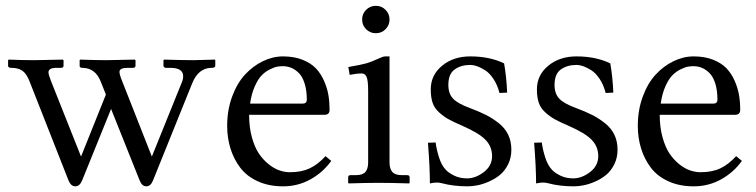

<svg xmlns="http://www.w3.org/2000/svg" viewBox="-20 -639 2643 671"><path d="M202.1 -409.7Q202.1 -401.9 193.4 -401.9H177.7Q149.4 -401.9 149.4 -386.2Q149.4 -378.4 158.2 -356L263.2 -91.8L350.1 -308.6L332 -354Q313 -401.9 267.6 -401.9Q258.3 -401.9 258.3 -409.2V-428.7L260.3 -430.7Q316.4 -428.7 351.1 -428.7L450.7 -430.7L453.6 -428.7V-409.7Q453.6 -401.9 444.3 -401.9H425.8Q397.5 -401.9 397.5 -387.7Q397.5 -378.4 406.7 -356L510.7 -91.8L615.2 -350.6Q620.1 -361.8 620.1 -372.6Q620.1 -401.9 575.2 -401.9H559.6Q556.2 -401.9 553.7 -404.1Q551.3 -406.2 551.3 -409.2V-428.7L553.7 -430.7Q619.6 -428.7 656.7 -428.7L731 -430.7L732.4 -428.7V-409.7Q732.4 -401.9 719.7 -401.9Q673.3 -401.9 651.4 -347.2L515.1 -9.3Q506.8 12.2 491.7 12.2Q476.1 12.2 468.3 -7.8L368.2 -258.3L267.6 -9.8Q258.8 12.2 243.7 12.2Q228 12.2 219.7 -7.8L83.5 -354Q72.8 -381.8 58.1 -391.8Q43.5 -401.9 19.5 -401.9Q8.3 -401.9 8.3 -409.2V-428.7L10.3 -430.7Q57.1 -428.7 101.1 -428.7L199.7 -430.7L202.1 -428.2Z M854 -276.9H1037.6Q1052.2 -276.9 1052.2 -290.5Q1052.2 -323.7 1044.4 -347.9Q1036.6 -372.1 1023.7 -384.5Q1010.7 -397 997.1 -402.3Q983.4 -407.7 968.3 -407.7Q959 -407.7 949 -406Q939 -404.3 923.1 -396.5Q907.2 -388.7 894.5 -375.7Q881.8 -362.8 870.4 -337.2Q858.9 -311.5 854 -276.9ZM1117.7 -93.3 1137.7 -76.7Q1108.4 -36.1 1064.7 -12Q1021 12.2 969.2 12.2Q919.4 12.2 880.9 -5.4Q842.3 -22.9 819.6 -53Q796.9 -83 785.4 -120.1Q773.9 -157.2 773.9 -199.2Q773.9 -253.9 791 -300.8Q808.1 -347.7 835.9 -377.9Q863.8 -408.2 898.4 -425Q933.1 -441.9 969.2 -441.9Q1007.3 -441.9 1036.6 -430.4Q1065.9 -418.9 1083.5 -400.6Q1101.1 -382.3 1112.3 -356.9Q1123.5 -331.5 1127.7 -306.9Q1131.8 -282.2 1131.8 -254.9Q1131.8 -237.8 1113.8 -237.8H850.6Q850.6 -194.8 860.1 -159.9Q869.6 -125 884.5 -102.8Q899.4 -80.6 918.7 -65.2Q938 -49.8 956.5 -43.5Q975.1 -37.1 993.2 -37.1Q1033.2 -37.1 1062 -50.5Q1090.8 -64 1117.7 -93.3Z M1259.5 -536.9Q1245.6 -550.8 1245.6 -570.8Q1245.6 -590.8 1259.5 -604.7Q1273.4 -618.7 1293.5 -618.7Q1313.5 -618.7 1327.4 -604.7Q1341.3 -590.8 1341.3 -570.8Q1341.3 -550.8 1327.4 -536.9Q1313.5 -522.9 1293.5 -522.9Q1273.4 -522.9 1259.5 -536.9ZM1341.3 -71.8Q1341.3 -49.3 1351.1 -38.1Q1360.8 -26.9 1384.3 -26.9H1403.3Q1411.6 -26.9 1411.6 -18.6V0L1409.7 2Q1344.7 0 1303.7 0Q1262.7 0 1198.7 2L1196.8 0V-18.6Q1196.8 -26.9 1204.6 -26.9H1223.6Q1247.6 -26.9 1257.1 -38.1Q1266.6 -49.3 1266.6 -71.8V-320.8Q1266.6 -357.9 1261.2 -370.1Q1255.9 -382.3 1244.1 -382.3Q1226.6 -382.3 1202.1 -377.4L1197.3 -404.8Q1242.7 -412.6 1260.5 -417.7Q1278.3 -422.9 1301.3 -433.6Q1318.8 -441.9 1326.2 -441.9H1341.3Z M1475.6 -140.1 1502.4 -141.1Q1505.4 -116.7 1514.4 -88.6Q1523.4 -60.5 1538.6 -44.9Q1548.8 -34.2 1568.1 -24.9Q1587.4 -15.6 1612.3 -15.6Q1642.1 -15.6 1670.9 -37.6Q1699.7 -59.6 1699.7 -93.3Q1699.7 -126.5 1677 -150.1Q1654.3 -173.8 1596.2 -199.2Q1564.5 -212.9 1547.4 -222.4Q1530.3 -231.9 1514.2 -246.6Q1498 -261.2 1491.7 -280.3Q1485.4 -299.3 1485.4 -326.7Q1485.4 -376.5 1524.9 -409.2Q1564.5 -441.9 1623.5 -441.9Q1691.4 -441.9 1741.7 -417.5Q1750 -371.1 1752.4 -315.4L1725.6 -314Q1718.3 -342.8 1704.3 -363.5Q1690.4 -384.3 1674.6 -394Q1658.7 -403.8 1646.2 -408Q1633.8 -412.1 1624 -412.1Q1590.8 -412.1 1568.8 -396.2Q1546.9 -380.4 1546.9 -342.3Q1546.9 -312 1563 -294.7Q1579.1 -277.3 1620.1 -262.2Q1654.3 -249.5 1678 -237.5Q1701.7 -225.6 1723.4 -208.3Q1745.1 -190.9 1756.1 -168Q1767.1 -145 1767.1 -115.7Q1767.1 -87.4 1755.6 -64.5Q1744.1 -41.5 1727.1 -27.6Q1710 -13.7 1688.7 -4.4Q1667.5 4.9 1648.9 8.5Q1630.4 12.2 1614.7 12.2Q1564.9 12.2 1524.9 1.5Q1516.6 -1 1505.9 -1Q1497.1 -1 1482.4 2Q1482.4 -53.7 1475.6 -140.1Z M1846.7 -140.1 1873.5 -141.1Q1876.5 -116.7 1885.5 -88.6Q1894.5 -60.5 1909.7 -44.9Q1919.9 -34.2 1939.2 -24.9Q1958.5 -15.6 1983.4 -15.6Q2013.2 -15.6 2042 -37.6Q2070.8 -59.6 2070.8 -93.3Q2070.8 -126.5 2048.1 -150.1Q2025.4 -173.8 1967.3 -199.2Q1935.5 -212.9 1918.5 -222.4Q1901.4 -231.9 1885.3 -246.6Q1869.1 -261.2 1862.8 -280.3Q1856.4 -299.3 1856.4 -326.7Q1856.4 -376.5 1896 -409.2Q1935.5 -441.9 1994.6 -441.9Q2062.5 -441.9 2112.8 -417.5Q2121.1 -371.1 2123.5 -315.4L2096.7 -314Q2089.4 -342.8 2075.4 -363.5Q2061.5 -384.3 2045.7 -394Q2029.8 -403.8 2017.3 -408Q2004.9 -412.1 1995.1 -412.1Q1961.9 -412.1 1939.9 -396.2Q1918 -380.4 1918 -342.3Q1918 -312 1934.1 -294.7Q1950.2 -277.3 1991.2 -262.2Q2025.4 -249.5 2049.1 -237.5Q2072.8 -225.6 2094.5 -208.3Q2116.2 -190.9 2127.2 -168Q2138.2 -145 2138.2 -115.7Q2138.2 -87.4 2126.7 -64.5Q2115.2 -41.5 2098.1 -27.6Q2081.1 -13.7 2059.8 -4.4Q2038.6 4.9 2020 8.5Q2001.5 12.2 1985.8 12.2Q1936 12.2 1896 1.5Q1887.7 -1 1877 -1Q1868.2 -1 1853.5 2Q1853.5 -53.7 1846.7 -140.1Z M2289.1 -276.9H2472.7Q2487.3 -276.9 2487.3 -290.5Q2487.3 -323.7 2479.5 -347.9Q2471.7 -372.1 2458.7 -384.5Q2445.8 -397 2432.1 -402.3Q2418.5 -407.7 2403.3 -407.7Q2394 -407.7 2384 -406Q2374 -404.3 2358.2 -396.5Q2342.3 -388.7 2329.6 -375.7Q2316.9 -362.8 2305.4 -337.2Q2293.9 -311.5 2289.1 -276.9ZM2552.7 -93.3 2572.8 -76.7Q2543.5 -36.1 2499.8 -12Q2456.1 12.2 2404.3 12.2Q2354.5 12.2 2315.9 -5.4Q2277.3 -22.9 2254.6 -53Q2231.9 -83 2220.5 -120.1Q2209 -157.2 2209 -199.2Q2209 -253.9 2226.1 -300.8Q2243.2 -347.7 2271 -377.9Q2298.8 -408.2 2333.5 -425Q2368.2 -441.9 2404.3 -441.9Q2442.4 -441.9 2471.7 -430.4Q2501 -418.9 2518.6 -400.6Q2536.1 -382.3 2547.4 -356.9Q2558.6 -331.5 2562.7 -306.9Q2566.9 -282.2 2566.9 -254.9Q2566.9 -237.8 2548.8 -237.8H2285.6Q2285.6 -194.8 2295.2 -159.9Q2304.7 -125 2319.6 -102.8Q2334.5 -80.6 2353.8 -65.2Q2373 -49.8 2391.6 -43.5Q2410.2 -37.1 2428.2 -37.1Q2468.3 -37.1 2497.1 -50.5Q2525.9 -64 2552.7 -93.3Z"/></svg>

Font: Libertinage
Style: l
Weight: 400
Designer: OSP
Foundry: OSP
Version: Version 1.0; 2008; OFL relea